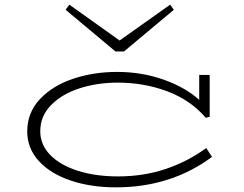

<svg xmlns="http://www.w3.org/2000/svg" viewBox="-20 -793 1047 825"><path d="M891 -119Q715 12 478 12Q370 12 283 -17.5Q196 -47 146.5 -101.5Q97 -156 97 -228Q97 -309 151.5 -367Q206 -425 294 -454.5Q382 -484 483 -484Q589 -484 682.5 -451Q776 -418 836 -364V-471H881V-291L864 -287Q799 -363 699 -400.5Q599 -438 486 -438Q398 -438 322 -413.5Q246 -389 199.5 -341.5Q153 -294 153 -229Q153 -171 196 -127Q239 -83 315 -59Q391 -35 487 -35Q598 -35 693.5 -67.5Q789 -100 866 -157ZM727 -751 513 -572H476L262 -751L278 -773L494 -619L711 -773Z"/></svg>

Font: BioRhyme Expanded Light
Style: Regular
Weight: 300
Width: 7
Designer: Aoife Mooney
Foundry: Aoife Mooney Type
Version: Version 1.000